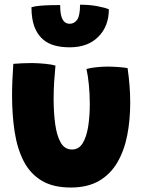

<svg xmlns="http://www.w3.org/2000/svg" viewBox="-20 -786 629 836"><path d="M356.5 -485.5Q370.5 -490 396.8 -493Q423 -496 448.5 -496Q469 -496 494 -494.2Q519 -492.5 535.5 -489.5Q541 -452 544 -414Q547 -376 547 -339Q547 -263 533.8 -196Q520.5 -129 490.5 -78Q460.5 -27 410.8 1.8Q361 30.5 288 30.5Q210.5 30.5 160.8 0.2Q111 -30 83 -84.5Q55 -139 43.8 -212Q32.5 -285 32.5 -370.5Q32.5 -403.5 34 -438.2Q35.5 -473 38 -508Q53 -509.5 76.8 -510.5Q100.5 -511.5 120 -511.5Q148.5 -511 176.8 -508.2Q205 -505.5 221.5 -500.5Q218.5 -470 216 -432.2Q213.5 -394.5 213.5 -355.5Q213.5 -297 220.2 -246.5Q227 -196 244.2 -165.5Q261.5 -135 293.5 -135Q323.5 -135 340.2 -162.8Q357 -190.5 364 -235.5Q371 -280.5 371 -332.5Q371 -375.5 367 -416.5Q363 -457.5 356.5 -485.5ZM454 -745.5Q454 -672 408.2 -626Q362.5 -580 284 -580Q207.5 -580 168.8 -613Q130 -646 120.5 -706.5Q117 -727 117 -754.5Q131 -759 154.2 -761Q177.5 -763 201.5 -763.5Q225.5 -764 242 -764Q242 -739 245 -724Q253 -682.5 283.5 -682.5Q303.5 -682.5 316 -700.2Q328.5 -718 328.5 -765.5Q369.5 -765.5 403.2 -759.2Q437 -753 454 -745.5Z"/></svg>

Font: Grandstander ExtraBold
Style: Regular
Weight: 800
Designer: Tyler Finck
Foundry: Etcetera Type Co
Version: Version 1.200; ttfautohint (v1.8.3)